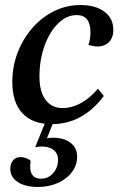

<svg xmlns="http://www.w3.org/2000/svg" viewBox="-20 -482 483 764"><path d="M186 12Q110 12 69.5 -31Q29 -74 29 -156Q29 -218 50.5 -273.5Q72 -329 109.5 -371.5Q147 -414 196 -438Q245 -462 300 -462Q360 -462 395.5 -435.5Q431 -409 431 -363Q431 -333 414 -315Q397 -297 368 -297Q353 -297 332 -303Q340 -328 340 -353Q340 -422 285 -422Q245 -422 211 -388.5Q177 -355 157 -299Q137 -243 137 -177Q137 -117 161.5 -84.5Q186 -52 229 -52Q303 -52 370 -129L393 -100Q309 12 186 12ZM130 262Q81 262 51 242.5Q21 223 21 190Q21 169 32 156Q43 143 62 143Q72 143 83.5 147Q95 151 102 158Q91 229 144 229Q172 229 191.5 207Q211 185 211 154Q211 129 193.5 115Q176 101 147 101Q131 101 120 104L162 0H194L167 68Q181 66 192 66Q234 66 260.5 86Q287 106 287 142Q287 175 266.5 202.5Q246 230 210.5 246Q175 262 130 262Z"/></svg>

Font: Petrona SemiBold
Style: Italic
Weight: 600
Italic angle: -9°
Designer: Ringo R. Seeber
Foundry: Ringo R. Seeber
Version: Version 2.001; ttfautohint (v1.8.3)